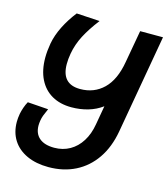

<svg xmlns="http://www.w3.org/2000/svg" viewBox="-114 -643 828 946"><g transform="rotate(15 300.5 -170.0)"><path d="M13 38.5Q13 20 17 -3Q20 -18.5 26.2 -36.5Q32.5 -54.5 40.5 -68.5L146 -61Q135 -36.5 130.2 -23.8Q125.5 -11 123.5 1.5Q121 17.5 121 28Q121 69.5 147.5 92Q174 114.5 223.5 114.5Q267.5 114.5 302.8 94.5Q338 74.5 361.2 37.5Q384.5 0.5 393 -50L410 -147Q377.5 -123 337.5 -111.5Q297.5 -100 253.5 -100Q196 -100 154 -124Q112 -148 89.2 -193.8Q66.5 -239.5 66.5 -303.5Q66.5 -336.5 73.5 -377Q81.5 -420.5 104.2 -466Q127 -511.5 160 -553.5L278.5 -546.5Q238 -494 214.2 -448.2Q190.5 -402.5 182 -354Q177 -325.5 177 -300.5Q177 -198 272 -198Q343 -198 391 -244.5Q439 -291 455 -384.5L484.5 -550H601L512.5 -45.5Q498 36.5 458 94.8Q418 153 357.5 183.5Q297 214 220.5 214Q157.5 214 110.5 192.5Q63.5 171 38.2 131.5Q13 92 13 38.5Z"/></g></svg>

Font: JuliaMono SemiBold
Style: Italic
Weight: 600
Italic angle: -9°
Monospace: yes
Designer: cormullion
Foundry: corm
Version: Version 0.056; ttfautohint (v1.8.4)